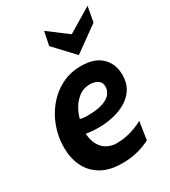

<svg xmlns="http://www.w3.org/2000/svg" viewBox="-185 -842 840 946"><g transform="rotate(-30 234.5 -369.0)"><path d="M139.5 -287.5Q155.5 -283 168.2 -281Q181 -279 196 -279Q254 -279 286.5 -291Q319 -303 331.8 -321.2Q344.5 -339.5 344.5 -358.5Q344.5 -380.5 332.5 -391Q320.5 -401.5 306.2 -404.5Q292 -407.5 284.5 -407.5Q245 -407.5 217.2 -385.2Q189.5 -363 173.8 -332.2Q158 -301.5 153.5 -276L143.5 -220Q144.5 -171 160.8 -142.5Q177 -114 201.8 -101.8Q226.5 -89.5 252 -89.5Q296.5 -89.5 335.5 -101.2Q374.5 -113 404 -129.5L388.5 -28Q359 -11.5 318.2 -0.8Q277.5 10 228 10Q155.5 10 108.8 -18.2Q62 -46.5 39.5 -94Q17 -141.5 17 -200.5Q17 -259 36.5 -313.8Q56 -368.5 92 -412.2Q128 -456 178.2 -481.8Q228.5 -507.5 290 -507.5Q366 -507.5 406 -468.8Q446 -430 446 -367Q446 -322.5 426.2 -290.8Q406.5 -259 373 -239Q339.5 -219 298.8 -209.8Q258 -200.5 215.5 -200.5Q190 -200.5 168 -203Q146 -205.5 131.5 -210ZM308.5 -559 204 -670.5 220 -748 329.5 -665.5 467 -748 451 -661.5Z"/></g></svg>

Font: Cabin
Style: Bold Italic
Weight: 700
Width: 4
Italic angle: -10°
Designer: Pablo Impallari
Foundry: Pablo Impallari. http://www.impallari.com Igino Marini. http://www.ikern.com
Version: Version 3.001